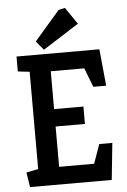

<svg xmlns="http://www.w3.org/2000/svg" viewBox="-61 -968 667 1011"><g transform="rotate(-5 272.5 -462.0)"><path d="M56 0 44 -78 107 -91V-605L45 -612V-691H483L502 -497H434L395 -598H218V-398H373V-306H218V-93H403L439 -194H508L488 0ZM192 -714 153 -761 287 -916 321 -924 382 -835Z"/></g></svg>

Font: Kreon Light Medium
Style: Regular
Weight: 500
Version: Version 2.002